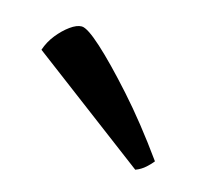

<svg xmlns="http://www.w3.org/2000/svg" viewBox="-43 -780 276 262"><g transform="rotate(15 94.5 -649.0)"><path d="M166 -564 0 -689Q4 -701 12 -711Q20 -721 29 -727.5Q38 -734 45 -734Q53 -734 74 -715Q95 -696 125.5 -662Q156 -628 189 -582Q186 -578 180 -572.5Q174 -567 166 -564Z"/></g></svg>

Font: Texturina Medium 12pt Thin
Style: Regular
Weight: 250
Version: Version 1.002